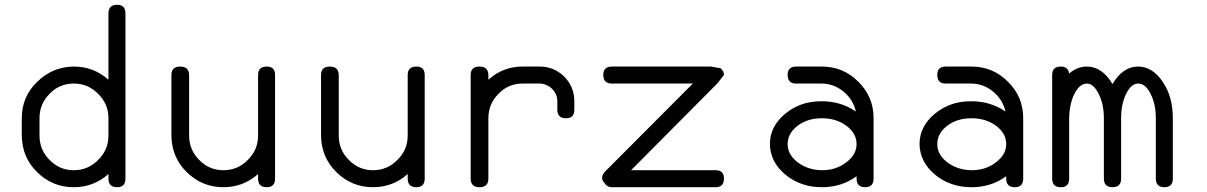

<svg xmlns="http://www.w3.org/2000/svg" viewBox="-20 -782 5040 802"><path d="M71 -288V-254V-233V-216C71.7 -155.3 93 -104.3 135 -63C177.7 -21 228.7 0 288 0C343.3 0 391.7 -18.3 433 -55V-36C433 -12 445 0 469 0C492.3 0 504 -12 504 -36V-726C504 -750 492.3 -762 469 -762C445 -762 433 -750 433 -726V-449C391.7 -485.7 343.3 -504 288 -504C228.7 -503.3 177.7 -482 135 -440C92.3 -398.7 71 -348 71 -288ZM288 -433C328 -433 362 -418.7 390 -390C418.7 -362 433 -328 433 -288V-216C433 -176 418.7 -142 390 -114C362 -85.3 328 -71 288 -71C248.7 -71 215 -85.3 187 -114C159 -142 145 -176 145 -216V-288C145 -328 159 -362 187 -390C214.3 -418.7 248 -433 288 -433Z M1129 -36V-216V-469C1129 -492.3 1117.3 -504 1094 -504C1070 -504 1058 -492.3 1058 -469V-216C1058 -176 1043.7 -142 1015 -114C987 -85.3 953 -71 913 -71C873.7 -71 840 -85.3 812 -114C784 -142 770 -176 770 -216V-288V-359V-469C769.3 -492.3 757 -504 733 -504C708.3 -504 696 -492.3 696 -469V-413V-380V-359V-288V-216C696.7 -155.3 718 -104.3 760 -63C802.7 -21 853.7 0 913 0C968.3 0 1016.7 -18.3 1058 -55V-36C1058 -12 1070 0 1094 0C1117.3 0 1129 -12 1129 -36Z M1754 -36V-216V-469C1754 -492.3 1742.3 -504 1719 -504C1695 -504 1683 -492.3 1683 -469V-216C1683 -176 1668.7 -142 1640 -114C1612 -85.3 1578 -71 1538 -71C1498.7 -71 1465 -85.3 1437 -114C1409 -142 1395 -176 1395 -216V-288V-359V-469C1394.3 -492.3 1382 -504 1358 -504C1333.3 -504 1321 -492.3 1321 -469V-413V-380V-359V-288V-216C1321.7 -155.3 1343 -104.3 1385 -63C1427.7 -21 1478.7 0 1538 0C1593.3 0 1641.7 -18.3 1683 -55V-36C1683 -12 1695 0 1719 0C1742.3 0 1754 -12 1754 -36Z M2020 -36V-288C2020 -328 2034 -362 2062 -390C2089.3 -418.7 2123 -433 2163 -433H2234C2254.7 -432.3 2272 -425 2286 -411C2300.7 -396.3 2308 -379 2308 -359V-324C2308 -300 2320 -288 2344 -288C2367.3 -288 2379 -300 2379 -324V-359C2379 -399 2365 -433.3 2337 -462C2308.3 -490 2274 -504 2234 -504H2163C2108.3 -504 2060.7 -485.7 2020 -449V-469C2019.3 -492.3 2007 -504 1983 -504C1958.3 -504 1946 -492.3 1946 -469V-342V-288V-84V-36C1946 -12 1958.3 0 1983 0C2007.7 0 2020 -12 2020 -36Z M2536 0H2608H2680H2896H2969C2992.3 0 3004 -12 3004 -36C3004 -59.3 2992.3 -71 2969 -71H2896H2616C2796.7 -252.3 2917 -373.3 2977 -434C2989 -449.3 2998 -461 3004 -469C3004 -479 3000 -487.7 2992 -495L2990 -497C2970 -500.3 2956.3 -502.7 2949 -504H2896H2608H2536C2512 -504 2500 -492.3 2500 -469C2500 -445 2512 -433 2536 -433H2608H2874C2710.7 -269 2588.3 -146.3 2507 -65C2499 -56.3 2495 -47.7 2495 -39C2495 -31 2499 -23 2507 -15C2507.7 -13.7 2508.3 -12.7 2509 -12C2515.7 -4 2524.7 0 2536 0Z M3413 -288C3453 -288 3487 -277.7 3515 -257C3543.7 -235.7 3558 -210 3558 -180C3558 -150.7 3543.7 -125.3 3515 -104C3487 -82 3453 -71 3413 -71C3373.7 -71.7 3340 -82.7 3312 -104C3284 -125.3 3270 -150.7 3270 -180C3270 -210 3284 -235.7 3312 -257C3339.3 -277.7 3373 -288 3413 -288ZM3629 -289C3629 -348.3 3607.7 -399 3565 -441C3523 -483 3472.3 -504 3413 -504H3305C3281.7 -504 3270 -492.3 3270 -469C3270 -445 3281.7 -433 3305 -433H3413C3447.7 -432.3 3478.3 -420.7 3505 -398C3531 -376 3547.7 -348.7 3555 -316C3513.7 -344.7 3466.3 -359 3413 -359C3353.7 -359.7 3302.7 -342.3 3260 -307C3217.3 -271.7 3196 -229.3 3196 -180C3196.7 -130.7 3218 -88.3 3260 -53C3302.7 -17.7 3353.7 0 3413 0C3468.3 0 3516.7 -15.3 3558 -46V-36C3558 -12 3570 0 3594 0C3617.3 0 3629 -12 3629 -36V-108V-180V-252V-288Z M4038 -288C4078 -288 4112 -277.7 4140 -257C4168.7 -235.7 4183 -210 4183 -180C4183 -150.7 4168.7 -125.3 4140 -104C4112 -82 4078 -71 4038 -71C3998.7 -71.7 3965 -82.7 3937 -104C3909 -125.3 3895 -150.7 3895 -180C3895 -210 3909 -235.7 3937 -257C3964.3 -277.7 3998 -288 4038 -288ZM4254 -289C4254 -348.3 4232.7 -399 4190 -441C4148 -483 4097.3 -504 4038 -504H3930C3906.7 -504 3895 -492.3 3895 -469C3895 -445 3906.7 -433 3930 -433H4038C4072.7 -432.3 4103.3 -420.7 4130 -398C4156 -376 4172.7 -348.7 4180 -316C4138.7 -344.7 4091.3 -359 4038 -359C3978.7 -359.7 3927.7 -342.3 3885 -307C3842.3 -271.7 3821 -229.3 3821 -180C3821.7 -130.7 3843 -88.3 3885 -53C3927.7 -17.7 3978.7 0 4038 0C4093.3 0 4141.7 -15.3 4183 -46V-36C4183 -12 4195 0 4219 0C4242.3 0 4254 -12 4254 -36V-108V-180V-252V-288Z M4879 -36V-288C4879 -348 4865 -398.7 4837 -440C4808.3 -482.7 4774 -504 4734 -504C4691.3 -504 4655.7 -479.7 4627 -431C4597.7 -479.7 4562 -504 4520 -504C4493.3 -504 4468.7 -494.3 4446 -475C4442.7 -494.3 4431 -504 4411 -504C4387 -504 4375 -492.3 4375 -469V-395V-351V-288V-216V-36C4375 -12 4387 0 4411 0C4434.3 0 4446 -12 4446 -36V-216V-288C4446.7 -328 4454 -362 4468 -390C4482.7 -418.7 4500 -433 4520 -433C4538.7 -433 4555 -418.7 4569 -390C4583.7 -362 4591 -328 4591 -288V-36C4591 -12 4603 0 4627 0C4651 0 4663 -12 4663 -36V-288C4663 -328 4670 -362 4684 -390C4698 -418.7 4714.7 -433 4734 -433C4754.7 -433 4772 -418.7 4786 -390C4800.7 -362 4808 -328 4808 -288V-36C4808 -12 4820 0 4844 0C4867.3 0 4879 -12 4879 -36Z"/></svg>

Font: Semi-Coder
Style: Regular
Weight: 400
Version: 0.1000